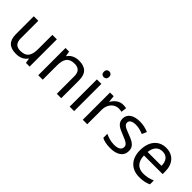

<svg xmlns="http://www.w3.org/2000/svg" viewBox="140 -1699 2671 2671"><g transform="rotate(45 1475.0 -363.5)"><path d="M533 -536H445V-257C445 -132 406 -63 287 -63C206 -63 168 -105 168 -191V-536H79V-185C79 -49 145 10 274 10C343 10 409 -15 444 -71H448L461 0H533Z M961 -546C893 -546 827 -519 792 -463H787L774 -536H703V0H791V-278C791 -403 829 -472 948 -472C1030 -472 1068 -429 1068 -343V0H1155V-349C1155 -487 1089 -546 961 -546Z M1366 -737C1337 -737 1314 -720 1314 -681C1314 -643 1337 -625 1366 -625C1393 -625 1417 -643 1417 -681C1417 -720 1393 -737 1366 -737ZM1409 -536H1321V0H1409Z M1829 -546C1754 -546 1699 -497 1665 -438H1661L1651 -536H1579V0H1667V-286C1667 -394 1740 -466 1823 -466C1841 -466 1864 -463 1881 -459L1892 -540C1874 -544 1849 -546 1829 -546Z M2341 -148C2341 -234 2282 -269 2180 -307C2077 -346 2042 -364 2042 -409C2042 -449 2081 -474 2153 -474C2205 -474 2255 -459 2300 -440L2330 -510C2280 -532 2224 -546 2159 -546C2039 -546 1958 -495 1958 -404C1958 -316 2020 -284 2124 -244C2229 -204 2256 -180 2256 -140C2256 -92 2218 -61 2129 -61C2066 -61 2001 -83 1959 -104V-24C2000 -2 2052 10 2127 10C2258 10 2341 -44 2341 -148Z M2678 -546C2536 -546 2441 -440 2441 -264C2441 -85 2546 10 2699 10C2772 10 2820 -1 2875 -25V-102C2819 -78 2771 -65 2703 -65C2596 -65 2535 -130 2532 -251H2899V-304C2899 -450 2815 -546 2678 -546ZM2677 -474C2766 -474 2806 -412 2807 -321H2534C2543 -417 2593 -474 2677 -474Z"/></g></svg>

Font: Noto Sans Newa
Style: Regular
Weight: 400
Designer: Monotype Design Team
Foundry: Monotype Imaging Inc.
Version: Version 2.007